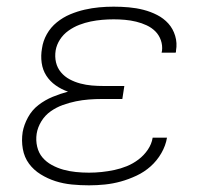

<svg xmlns="http://www.w3.org/2000/svg" viewBox="-20 -548 640 576"><path d="M247 8Q221 8 195.5 5.5Q170 3 146.5 -4.5Q123 -12 102 -25Q81 -38 67 -57Q53 -76 48.5 -101Q44 -126 48 -152Q52 -174 64 -196Q76 -218 95.5 -233Q115 -248 138 -257.5Q161 -267 184 -273Q164 -280 147 -292Q130 -304 119 -321Q108 -338 105 -359.5Q102 -381 106 -403Q109 -425 120.5 -445.5Q132 -466 150.5 -481Q169 -496 190.5 -505Q212 -514 234 -519Q256 -524 277.5 -526Q299 -528 321 -528Q344 -528 366.5 -526Q389 -524 410.5 -518.5Q432 -513 451.5 -503Q471 -493 485 -477.5Q499 -462 505.5 -440.5Q512 -419 508 -396Q508 -395 508 -393.5Q508 -392 507 -390H465Q465 -391 465 -392Q465 -393 466 -395Q468 -412 462.5 -427.5Q457 -443 446 -454Q435 -465 420 -472Q405 -479 388.5 -483Q372 -487 355 -488.5Q338 -490 321 -490Q304 -490 286.5 -488.5Q269 -487 252 -483.5Q235 -480 218 -473.5Q201 -467 185.5 -456Q170 -445 160 -429.5Q150 -414 147 -397Q144 -378 148 -361Q152 -344 163 -331Q174 -318 189 -310Q204 -302 221 -297.5Q238 -293 255.5 -291.5Q273 -290 292 -290H353L347 -251H285Q266 -251 246.5 -249.5Q227 -248 207.5 -244Q188 -240 168.5 -233Q149 -226 132 -214Q115 -202 104 -184Q93 -166 90 -147Q87 -127 91.5 -108Q96 -89 107.5 -75.5Q119 -62 135.5 -53Q152 -44 170 -39Q188 -34 207.5 -32Q227 -30 247 -30Q266 -30 285 -32Q304 -34 323 -38Q342 -42 360.5 -49.5Q379 -57 395.5 -69.5Q412 -82 423.5 -99Q435 -116 438 -135H481Q477 -111 464 -88.5Q451 -66 432 -49Q413 -32 389.5 -21Q366 -10 342.5 -3.5Q319 3 295 5.5Q271 8 247 8Z"/></svg>

Font: Iosevka SS04 XLt Ex Obl
Style: Regular
Weight: 200
Width: 7
Italic angle: -9°
Monospace: yes
Designer: Belleve Invis
Foundry: Belleve Invis
Version: Version 19.0.0; ttfautohint (v1.8.4)